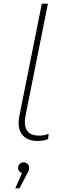

<svg xmlns="http://www.w3.org/2000/svg" viewBox="-20 -762 330 1042"><path d="M81 -95Q81 -115 85 -132L207 -742H240L119 -137Q115 -118 115 -100Q115 -26 191 -26Q222 -26 244 -36L241 -7Q216 3 185 3Q135 3 108 -23Q81 -49 81 -95ZM138 148Q138 157 135.5 163.5Q133 170 127 181L86 260H63L99 177Q90 174 84 166.5Q78 159 78 149Q78 137 86.5 128Q95 119 108 119Q121 119 129.5 127.5Q138 136 138 148Z"/></svg>

Font: Montserrat Alternates ExLight
Style: Italic
Weight: 275
Italic angle: -11.3°
Designer: Julieta Ulanovsky
Foundry: Julieta Ulanovsky
Version: Version 7.200